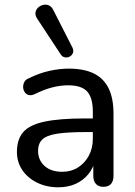

<svg xmlns="http://www.w3.org/2000/svg" viewBox="-20 -788 573 817"><path d="M228 9Q178 9 137.5 -11Q97 -31 74.5 -65Q52 -99 52 -141Q52 -195 79 -226Q106 -257 170 -270.5Q234 -284 342 -284H389V-226H344Q267 -226 222.5 -219Q178 -212 160 -194.5Q142 -177 142 -146Q142 -107 169.5 -82Q197 -57 245 -57Q283 -57 312 -75.5Q341 -94 358 -125.5Q375 -157 375 -198V-313Q375 -372 351 -398.5Q327 -425 270 -425Q237 -425 202 -416Q167 -407 129 -388Q114 -381 103 -383.5Q92 -386 85.5 -395.5Q79 -405 78.5 -416.5Q78 -428 83.5 -439Q89 -450 103 -455Q147 -477 190.5 -486.5Q234 -496 272 -496Q337 -496 379 -475.5Q421 -455 442 -412.5Q463 -370 463 -304V-40Q463 -17 452 -5Q441 7 420 7Q400 7 388.5 -5Q377 -17 377 -40V-111H386Q378 -74 356 -47Q334 -20 301.5 -5.5Q269 9 228 9ZM238 -557 138 -709Q129 -723 131 -735Q133 -747 142 -755.5Q151 -764 163 -767Q175 -770 187 -765.5Q199 -761 207 -745L288 -586Q294 -573 290.5 -563Q287 -553 277 -547.5Q267 -542 256 -544Q245 -546 238 -557Z"/></svg>

Font: Nunito ExtraLight Medium
Style: Regular
Weight: 500
Version: Version 3.602